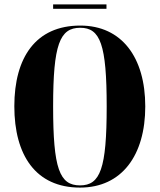

<svg xmlns="http://www.w3.org/2000/svg" viewBox="-20 -841 724 871"><path d="M221 -801H463V-821H221ZM343 10C533 10 639 -137 639 -358C639 -580 533 -725 344 -725C142 -725 45 -580 45 -359C45 -137 142 10 343 10ZM343 0C250 0 221 -76 221 -358C221 -639 251 -715 344 -715C435 -715 464 -639 464 -358C464 -76 435 0 343 0Z"/></svg>

Font: Noto Serif Display ExtraCondensed Black
Style: Regular
Weight: 900
Width: 2
Designer: Monotype Design Team
Foundry: Monotype Imaging Inc.
Version: Version 2.009